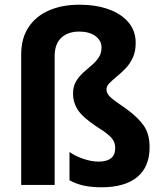

<svg xmlns="http://www.w3.org/2000/svg" viewBox="-20 -785 687 815"><path d="M556 -603Q556 -566 543.5 -539.5Q531 -513 512.5 -494Q494 -475 475.5 -460Q457 -445 444.5 -432Q432 -419 432 -405Q432 -387 451 -370.5Q470 -354 516 -323Q563 -289 589 -253.5Q615 -218 615 -160Q615 -77 562.5 -33.5Q510 10 411 10Q370 10 336.5 3Q303 -4 275 -20V-140Q298 -123 333 -111Q368 -99 398 -99Q469 -99 469 -156Q469 -172 463 -185Q457 -198 439.5 -213Q422 -228 388 -249Q331 -287 310.5 -318.5Q290 -350 290 -388Q290 -418 302.5 -439Q315 -460 333 -476.5Q351 -493 369 -508Q387 -523 399 -541Q411 -559 411 -583Q411 -613 385 -632Q359 -651 316 -651Q269 -651 240.5 -625Q212 -599 212 -546V0H70V-554Q70 -623 101.5 -670Q133 -717 188.5 -741Q244 -765 317 -765Q386 -765 440 -746Q494 -727 525 -690.5Q556 -654 556 -603Z"/></svg>

Font: Noto Sans SemiCondensed
Style: Bold
Weight: 700
Width: 4
Designer: Monotype Design Team
Foundry: Monotype Imaging Inc.
Version: Version 2.013; ttfautohint (v1.8.4.7-5d5b)